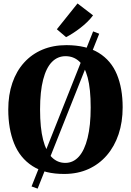

<svg xmlns="http://www.w3.org/2000/svg" viewBox="-20 -1020 776 1138"><path d="M532 -834 568 -820 203 98 167 85ZM363.5 11Q246 12 172 -36Q98 -84 63.5 -170.2Q29 -256.5 29 -370.5Q29 -458 53.2 -528.5Q77.5 -599 122.8 -649Q168 -699 231.5 -725.8Q295 -752.5 374 -752.5Q491.5 -752 565 -706.8Q638.5 -661.5 672.8 -579Q707 -496.5 707 -384Q707 -296.5 682.8 -224.2Q658.5 -152 613.2 -99.5Q568 -47 504.8 -18.2Q441.5 10.5 363.5 11ZM367 -54.5Q414 -54.5 447.5 -91.8Q481 -129 499.2 -202.5Q517.5 -276 517.5 -383Q517.5 -493 499.8 -559.8Q482 -626.5 448.8 -656.8Q415.5 -687 368.5 -687Q321.5 -687 287.8 -652.8Q254 -618.5 235.8 -548.2Q217.5 -478 217.5 -371Q217.5 -261.5 235.5 -191.5Q253.5 -121.5 287 -88Q320.5 -54.5 367 -54.5ZM371.5 -800 317 -846.5 439.5 -999.5 531.5 -929Q516 -908 496.2 -889Q476.5 -870 455 -853.5Q433.5 -837 412.5 -823.5Q391.5 -810 372 -800Z"/></svg>

Font: Merriweather 20pt Black
Style: Regular
Weight: 900
Version: Version 2.100